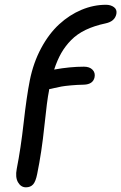

<svg xmlns="http://www.w3.org/2000/svg" viewBox="-20 -780 513 812"><path d="M89.8 12.2Q68.4 12.2 56.2 -9Q43.9 -30.3 50.8 -65.9Q67.9 -152.3 80.1 -261.2Q92.3 -370.1 106 -439.9Q121.1 -515.1 154.1 -576.4Q187 -637.7 230.5 -677.5Q273.9 -717.3 324.7 -738.5Q375.5 -759.8 428.2 -759.8Q448.2 -759.8 461.9 -749.8Q475.6 -739.7 472.2 -721.2Q465.8 -689.5 426.8 -681.2Q378.4 -670.9 342.3 -653.6Q306.2 -636.2 281 -610.6Q255.9 -585 239 -555.4Q222.2 -525.9 209 -485.8Q276.4 -498 335 -498Q358.9 -498 371.3 -485.1Q383.8 -472.2 379.9 -453.1Q373.5 -423.3 335 -421.9Q305.7 -421.4 279.5 -418.9Q253.4 -416.5 240.2 -414.1Q227.1 -411.6 209.7 -407.7Q192.4 -403.8 188 -402.8Q188 -401.4 187.5 -398.7Q187 -396 187 -395Q179.2 -357.9 167.7 -247.1Q156.2 -136.2 137.2 -43.9Q130.9 -12.2 119.9 0Q108.9 12.2 89.8 12.2Z"/></svg>

Font: Shantell Sans Normal
Style: Italic
Weight: 400
Italic angle: -11.31°
Designer: Stephen Nixon, Anya Danilova, Shantell Martin
Foundry: Arrow Type
Version: Version 1.006;[559af2be0]